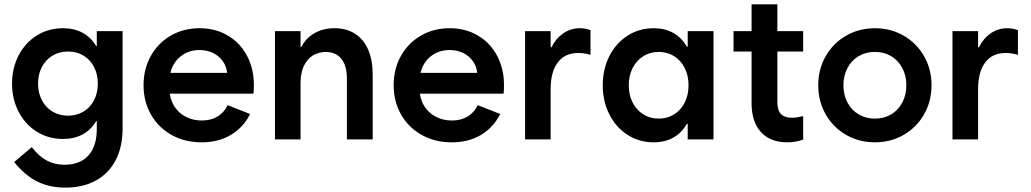

<svg xmlns="http://www.w3.org/2000/svg" viewBox="-20 -649 4800 894"><path d="M435.5 -259.8Q435.5 -303.2 417.7 -337.4Q399.9 -371.6 368.4 -390.4Q336.9 -409.2 296.9 -409.2Q256.3 -409.2 224.6 -390.1Q192.9 -371.1 175 -337.2Q157.2 -303.2 157.2 -259.8Q157.2 -216.3 175 -182.4Q192.9 -148.4 224.6 -129.4Q256.3 -110.4 296.9 -110.4Q336.9 -110.4 368.4 -129.2Q399.9 -147.9 417.7 -182.1Q435.5 -216.3 435.5 -259.8ZM45.9 105.5 127.9 36.1Q161.6 79.1 197.5 98.4Q233.4 117.7 280.3 118.2Q353.5 117.7 392.3 74.2Q431.2 30.8 430.7 -50.8V-85H427.7Q403.3 -43.9 364.3 -22.9Q325.2 -2 273.4 -2Q205.6 -2 151.6 -35.6Q97.7 -69.3 66.9 -128.2Q36.1 -187 36.1 -259.8Q36.1 -332.5 66.9 -391.4Q97.7 -450.2 151.6 -483.9Q205.6 -517.6 273.4 -517.6Q325.2 -517.6 364.3 -496.6Q403.3 -475.6 427.7 -434.6H430.7V-503.9H550.8V-50.8Q550.8 34.7 518.6 96.7Q486.3 158.7 426.3 191.7Q366.2 224.6 284.2 224.6Q209.5 224.6 152.3 195.6Q95.2 166.5 45.9 105.5Z M648.4 -252Q648.4 -328.1 682.4 -388.7Q716.3 -449.2 775.6 -483.4Q835 -517.6 909.2 -517.6Q982.9 -517.6 1040.5 -483.6Q1098.1 -449.7 1130.1 -389.4Q1162.1 -329.1 1162.1 -252.9Q1162.1 -225.6 1160.2 -212.9H770.5Q775.9 -175.3 796.4 -147Q816.9 -118.7 848.9 -103.3Q880.9 -87.9 919.9 -87.9Q962.4 -87.9 993.2 -106.7Q1023.9 -125.5 1040 -159.2L1144.5 -118.2Q1113.8 -56.2 1055.7 -21.2Q997.6 13.7 918.9 13.7Q840.3 13.7 778.8 -20.8Q717.3 -55.2 682.9 -115.7Q648.4 -176.3 648.4 -252ZM1037.6 -309.6Q1034.7 -339.8 1017.6 -364Q1000.5 -388.2 972.4 -402.1Q944.3 -416 909.2 -416Q858.4 -416 821.8 -387.2Q785.2 -358.4 773.4 -309.6Z M1260.3 -503.9H1379.4V-429.7H1382.8Q1403.3 -470.7 1443.6 -494.1Q1483.9 -517.6 1536.6 -517.6Q1593.3 -517.6 1633.5 -491.7Q1673.8 -465.8 1694.6 -417.2Q1715.3 -368.7 1715.3 -301.8V0H1595.2V-282.2Q1595.7 -341.8 1570.1 -374.3Q1544.4 -406.7 1496.6 -407.2Q1463.9 -406.7 1437.5 -391.1Q1411.1 -375.5 1395.3 -342.8Q1379.4 -310.1 1379.4 -261.7V0H1260.3Z M1813 -252Q1813 -328.1 1846.9 -388.7Q1880.9 -449.2 1940.2 -483.4Q1999.5 -517.6 2073.7 -517.6Q2147.5 -517.6 2205.1 -483.6Q2262.7 -449.7 2294.7 -389.4Q2326.7 -329.1 2326.7 -252.9Q2326.7 -225.6 2324.7 -212.9H1935.1Q1940.4 -175.3 1960.9 -147Q1981.4 -118.7 2013.4 -103.3Q2045.4 -87.9 2084.5 -87.9Q2127 -87.9 2157.7 -106.7Q2188.5 -125.5 2204.6 -159.2L2309.1 -118.2Q2278.3 -56.2 2220.2 -21.2Q2162.1 13.7 2083.5 13.7Q2004.9 13.7 1943.4 -20.8Q1881.8 -55.2 1847.4 -115.7Q1813 -176.3 1813 -252ZM2202.1 -309.6Q2199.2 -339.8 2182.1 -364Q2165 -388.2 2137 -402.1Q2108.9 -416 2073.7 -416Q2022.9 -416 1986.3 -387.2Q1949.7 -358.4 1938 -309.6Z M2424.8 -503.9H2543.9V-428.7H2547.9Q2567.9 -469.7 2602.5 -493.7Q2637.2 -517.6 2679.7 -517.6Q2704.1 -517.6 2729.5 -508.8V-393.6Q2701.2 -402.3 2671.9 -402.3Q2610.8 -402.3 2577.6 -358.9Q2544.4 -315.4 2543.9 -235.4V0H2424.8Z M3186 -252Q3186 -296.9 3168.2 -332.3Q3150.4 -367.7 3118.9 -387.5Q3087.4 -407.2 3047.4 -407.2Q3006.8 -407.2 2975.1 -387.2Q2943.4 -367.2 2925.5 -332Q2907.7 -296.9 2907.7 -252Q2907.7 -207 2925.5 -171.9Q2943.4 -136.7 2975.1 -116.7Q3006.8 -96.7 3047.4 -96.7Q3087.4 -96.7 3118.9 -116.5Q3150.4 -136.2 3168.2 -171.6Q3186 -207 3186 -252ZM3182.1 0V-72.3H3178.2Q3153.8 -29.8 3114.7 -8.1Q3075.7 13.7 3023.9 13.7Q2956.1 13.7 2902.1 -21Q2848.1 -55.7 2817.4 -116.2Q2786.6 -176.8 2786.6 -252Q2786.6 -327.1 2817.4 -387.7Q2848.1 -448.2 2902.1 -482.9Q2956.1 -517.6 3023.9 -517.6Q3075.7 -517.6 3114.7 -495.8Q3153.8 -474.1 3178.2 -431.6H3182.1V-503.9H3302.2V0Z M3395.5 -503.9H3479.5V-628.9H3599.6V-503.9H3719.7V-409.2H3599.6V-173.8Q3599.6 -135.7 3616 -118.4Q3632.3 -101.1 3668 -100.6Q3692.9 -101.6 3719.7 -108.4V1Q3684.1 13.7 3645.5 13.7Q3566.9 13.7 3523.4 -33.7Q3480 -81.1 3479.5 -167V-409.2H3395.5Z M3790 -252Q3790 -326.7 3824.7 -387.5Q3859.4 -448.2 3919.7 -482.9Q3980 -517.6 4053.7 -517.6Q4127.4 -517.6 4187.7 -482.9Q4248 -448.2 4282.7 -387.5Q4317.4 -326.7 4317.4 -252Q4317.4 -177.2 4282.7 -116.5Q4248 -55.7 4187.7 -21Q4127.4 13.7 4053.7 13.7Q3980 13.7 3919.7 -21Q3859.4 -55.7 3824.7 -116.5Q3790 -177.2 3790 -252ZM4200.2 -252Q4200.2 -296.9 4181.4 -332.3Q4162.6 -367.7 4129.4 -387.5Q4096.2 -407.2 4053.7 -407.2Q4011.2 -407.2 3978 -387.5Q3944.8 -367.7 3926 -332.3Q3907.2 -296.9 3907.2 -252Q3907.2 -207 3926 -171.6Q3944.8 -136.2 3978 -116.5Q4011.2 -96.7 4053.7 -96.7Q4096.2 -96.7 4129.4 -116.5Q4162.6 -136.2 4181.4 -171.6Q4200.2 -207 4200.2 -252Z M4415 -503.9H4534.2V-428.7H4538.1Q4558.1 -469.7 4592.8 -493.7Q4627.4 -517.6 4669.9 -517.6Q4694.3 -517.6 4719.7 -508.8V-393.6Q4691.4 -402.3 4662.1 -402.3Q4601.1 -402.3 4567.9 -358.9Q4534.7 -315.4 4534.2 -235.4V0H4415Z"/></svg>

Font: Wanted Sans SemiBold
Style: Regular
Weight: 600
Designer: Original Design by Kil Hyung-jin and Kang Hanbin, Wanted Lab, Inc; Hangeul from Source Han Sans by Jang Soo-young and Ka
Foundry: Wanted Lab, Inc.
Version: Version 1.003